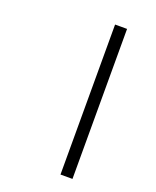

<svg xmlns="http://www.w3.org/2000/svg" viewBox="-178 -902 976 1204"><g transform="rotate(20 310.0 -300.5)"><path d="M456.5 200V-801H376.5V200Z"/></g></svg>

Font: Monaspace Neon Light
Style: Italic
Weight: 300
Italic angle: -11°
Designer: Riley Cran & the Lettermatic Team
Foundry: Lettermatic
Version: Version 1.200 (Monaspace Neon)